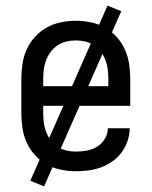

<svg xmlns="http://www.w3.org/2000/svg" viewBox="-20 -602 540 684"><path d="M250 8Q223 8 196.5 2.5Q170 -3 146.5 -16Q123 -29 104.5 -49.5Q86 -70 75 -94.5Q64 -119 60 -146Q56 -173 56 -200V-320Q56 -347 60 -374Q64 -401 75 -425.5Q86 -450 104.5 -470.5Q123 -491 146.5 -504Q170 -517 196.5 -522.5Q223 -528 250 -528Q277 -528 303.5 -522.5Q330 -517 353.5 -504Q377 -491 395.5 -470.5Q414 -450 425 -425.5Q436 -401 440 -374Q444 -347 444 -320V-225H134V-200Q134 -183 136 -166Q138 -149 144 -133Q150 -117 160.5 -103Q171 -89 185 -79.5Q199 -70 216 -66Q233 -62 250 -62Q270 -62 289.5 -65.5Q309 -69 326 -79.5Q343 -90 353.5 -107.5Q364 -125 364 -145H442Q442 -122 434.5 -100Q427 -78 413.5 -59.5Q400 -41 381 -27.5Q362 -14 340.5 -6Q319 2 296 5Q273 8 250 8ZM366 -295V-320Q366 -337 364 -354Q362 -371 356 -387Q350 -403 339.5 -417Q329 -431 315 -440.5Q301 -450 284 -454Q267 -458 250 -458Q233 -458 216 -454Q199 -450 185 -440.5Q171 -431 160.5 -417Q150 -403 144 -387Q138 -371 136 -354Q134 -337 134 -320V-295ZM137 62 88 42 363 -582 412 -562Z"/></svg>

Font: Iosevka Custom
Style: Regular
Weight: 400
Monospace: yes
Designer: Belleve Invis
Foundry: Belleve Invis
Version: Version 32.5.0; ttfautohint (v1.8.4)